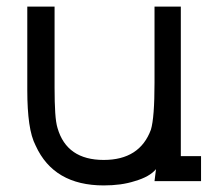

<svg xmlns="http://www.w3.org/2000/svg" viewBox="-20 -551 654 584"><path d="M454.5 -36.5Q435 -13 389.5 0Q369.5 6.5 345.8 9.8Q322 13 295.5 13Q143.5 13 88.5 -108Q75 -134 69 -176Q63 -218 63 -276V-531H146V-284Q146 -239 148 -208.2Q150 -177.5 155 -161.5Q183 -64.5 295.5 -64.5Q405 -64.5 439 -156.5Q450 -193 450 -299.5V-531H530V-76H591.5V0H450Z"/></svg>

Font: MM Phetkon
Style: Regular
Weight: 400
Designer: Khon Soe Zaw Thu
Version: Version 1.00 July 15, 2016, initial release